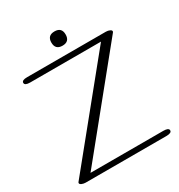

<svg xmlns="http://www.w3.org/2000/svg" viewBox="-188 -929 980 1054"><g transform="rotate(-30 302.0 -402.5)"><path d="M313.5 -714.4Q268.1 -714.4 268.1 -759.8Q268.1 -804.7 313.5 -804.7Q358.4 -804.7 358.4 -759.8Q358.4 -714.4 313.5 -714.4ZM558.1 0H46.4Q34.7 0 22.9 -4.9Q12.2 -9.8 12.2 -16.6Q12.2 -20.5 14.6 -22.9L506.8 -628.4H58.1Q23.9 -628.4 23.9 -645.5Q23.9 -662.1 58.1 -662.1H557.1Q570.8 -662.1 582 -656.7Q591.3 -652.3 591.3 -645.5Q591.3 -642.6 588.9 -639.2L96.7 -33.2H558.1Q592.3 -33.2 592.3 -16.6Q592.3 0 558.1 0Z"/></g></svg>

Font: Gayathri Thin
Style: Regular
Weight: 100
Designer: Binoy Dominic <binoy.domenic@gmail.com>
Foundry: SMC
Version: Version 1.000